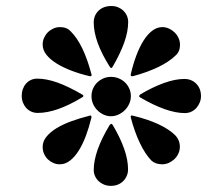

<svg xmlns="http://www.w3.org/2000/svg" viewBox="-20 -586 726 626"><path d="M406.7 -272.5Q406.7 -259.8 401.4 -247.8Q396 -235.8 387 -226.8Q377.9 -217.8 366.2 -212.4Q354.5 -207 341.8 -207Q329.1 -207 317.6 -212.4Q306.2 -217.8 297.4 -226.6Q288.6 -235.4 283.4 -247.3Q278.3 -259.3 278.3 -272.5Q278.3 -285.6 283.4 -297.4Q288.6 -309.1 297.4 -317.4Q306.2 -325.7 317.6 -330.6Q329.1 -335.4 341.8 -335.4Q355 -335.4 366.9 -330.6Q378.9 -325.7 387.7 -317.1Q396.5 -308.6 401.6 -297.1Q406.7 -285.6 406.7 -272.5ZM210.4 -483.9Q252 -442.9 277.8 -345.2Q277.8 -343.8 278.8 -341.8Q278.8 -337.4 274.4 -337.4Q272 -337.4 271 -337.9Q240.2 -345.2 212.6 -355.7Q185.1 -366.2 164.3 -379.2Q143.6 -392.1 131.3 -407.5Q119.1 -422.9 119.1 -440.9Q119.1 -452.6 123.8 -462.9Q128.4 -473.1 136 -480.7Q143.6 -488.3 153.8 -492.9Q164.1 -497.6 174.8 -497.6H176.3Q197.8 -497.6 210.4 -483.9ZM550.8 -145.5Q566.4 -129.4 566.4 -107.4Q566.4 -95.7 561.5 -85.2Q556.6 -74.7 548.6 -67.1Q540.5 -59.6 530.3 -54.9Q520 -50.3 508.8 -50.3Q487.3 -50.3 473.6 -62.5Q453.1 -84 436.3 -119.1Q419.4 -154.3 406.7 -201.7Q406.2 -202.6 406.2 -205.6Q406.2 -209.5 410.2 -209.5Q411.1 -209.5 412.4 -209Q413.6 -208.5 414.6 -208.5Q509.3 -185.5 550.8 -145.5ZM277.8 -201.7Q270.5 -171.4 260.3 -143.8Q250 -116.2 237.1 -95.5Q224.1 -74.7 208.5 -62.5Q192.9 -50.3 174.8 -50.3Q164.6 -50.3 154.5 -54.4Q144.5 -58.6 136.7 -65.9Q128.9 -73.2 124 -83.7Q119.1 -94.2 119.1 -106.9Q119.1 -125 131.3 -140.1Q143.6 -155.3 164.3 -168Q185.1 -180.7 212.6 -190.7Q240.2 -200.7 271 -208.5Q271.5 -209 272 -209Q272.5 -209 273.2 -209.2Q273.9 -209.5 274.4 -209.5Q278.3 -209.5 278.3 -203.6Q278.3 -203.1 278.1 -202.9Q277.8 -202.6 277.8 -201.7ZM552.7 -405.3Q531.7 -384.8 496.6 -367.7Q461.4 -350.6 414.6 -337.9Q413.6 -337.4 411.1 -337.4Q406.2 -337.4 406.2 -341.8Q406.2 -345.2 406.7 -345.7V-345.2Q414.1 -377.4 424.6 -405.3Q435.1 -433.1 448 -453.6Q460.9 -474.1 476.3 -485.8Q491.7 -497.6 509.3 -497.6Q520.5 -497.6 530.8 -492.9Q541 -488.3 549.1 -480.5Q557.1 -472.7 562 -462.2Q566.9 -451.7 566.9 -439.5Q566.9 -418 552.7 -405.3ZM635.3 -272.5Q635.3 -261.7 631.3 -252Q627.4 -242.2 620.6 -234.4Q613.8 -226.6 604 -221.9Q594.2 -217.3 582.5 -217.3Q524.4 -217.3 437.5 -268.1Q433.6 -270 433.6 -272.9Q433.6 -273.9 435.1 -275.6Q436.5 -277.3 437.5 -278.3Q478 -302.2 514.6 -315.4Q551.3 -328.6 581.1 -328.6Q604.5 -328.6 619.9 -313Q635.3 -297.4 635.3 -272.5ZM247.1 -268.1Q164.1 -217.8 103 -217.8Q91.3 -217.8 81.8 -222.2Q72.3 -226.6 65.4 -234.1Q58.6 -241.7 54.7 -251.7Q50.8 -261.7 50.8 -273.4Q50.8 -285.2 54.4 -295.4Q58.1 -305.7 64.7 -313.2Q71.3 -320.8 80.6 -325.2Q89.8 -329.6 101.6 -329.6Q131.8 -329.6 167.7 -316.7Q203.6 -303.7 247.1 -278.3H246.6Q251.5 -276.9 252 -272.9Q251.5 -270 246.6 -268.1ZM397.5 -33.7Q397.5 -22.5 393.3 -12.7Q389.2 -2.9 381.8 4.4Q374.5 11.7 364.3 15.9Q354 20 341.3 20Q329.6 20 319.3 15.9Q309.1 11.7 301.8 4.9Q294.4 -2 290 -11.5Q285.6 -21 285.6 -31.7Q285.6 -92.3 337.4 -178.2Q340.3 -182.1 343.3 -182.1Q345.7 -182.1 347.7 -177.7V-178.2Q372.6 -136.2 385 -100.3Q397.5 -64.5 397.5 -33.7ZM397.9 -514.2Q397.9 -483.9 385.3 -448Q372.6 -412.1 347.7 -369.1Q345.2 -364.7 343.3 -364.3Q339.4 -364.7 337.4 -369.6V-369.1Q285.6 -451.2 285.6 -512.7Q285.6 -536.1 301.5 -551.3Q317.4 -566.4 343.3 -566.4Q355 -566.4 365 -562.3Q375 -558.1 382.3 -551Q389.6 -543.9 393.8 -534.4Q397.9 -524.9 397.9 -514.2Z"/></svg>

Font: Dima Niloofar
Style: Regular
Weight: 400
Designer: R.Balvardi
Foundry: Dima Software Group
Version: Version 3.00;November 13, 2018;FontCreator 11.5.0.2427 64-bi